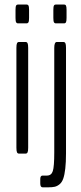

<svg xmlns="http://www.w3.org/2000/svg" viewBox="-20 -676 357 845"><path d="M167.5 148.4Q157.2 148.4 157.2 131.3V111.8Q157.2 96.7 167.5 96.7H186.5Q206.1 96.7 212.4 76.9Q218.8 57.1 218.8 -5.4V-465.3Q218.8 -491.2 230 -491.2Q230 -491.2 258.8 -491.2Q265.1 -491.2 267.8 -485.8Q270.5 -480.5 270.5 -465.3V-1.5Q270.5 38.6 267.3 65.9Q264.2 93.3 258.5 109.6Q252.9 126 242.7 134.5Q232.4 143.1 221.4 145.8Q210.4 148.4 193.4 148.4ZM226.1 -573.2Q220.2 -573.2 217.5 -577.9Q214.8 -582.5 214.8 -597.2V-632.3Q214.8 -647 217.5 -651.6Q220.2 -656.2 226.1 -656.2H261.7Q267.6 -656.2 270.3 -651.6Q272.9 -647 272.9 -632.3V-597.2Q272.9 -582.5 270.3 -577.9Q267.6 -573.2 261.7 -573.2ZM59.6 -573.2Q53.7 -573.2 51 -577.9Q48.3 -582.5 48.3 -597.2V-632.3Q48.3 -647 51 -651.6Q53.7 -656.2 59.6 -656.2H96.7Q102.5 -656.2 105.2 -651.6Q107.9 -647 107.9 -632.3V-597.2Q107.9 -582.5 105.2 -577.9Q102.5 -573.2 96.7 -573.2ZM63.5 0Q57.6 0 54.9 -5.4Q52.2 -10.7 52.2 -25.9V-465.3Q52.2 -480.5 54.9 -485.8Q57.6 -491.2 63.5 -491.2H92.8Q98.6 -491.2 101.3 -485.8Q104 -480.5 104 -465.3V-25.9Q104 -10.7 101.3 -5.4Q98.6 0 92.8 0Z"/></svg>

Font: BenchNine Light
Style: Regular
Weight: 300
Version: Version 1 ; ttfautohint (v0.92.18-e454-dirty) -l 8 -r 50 -G 